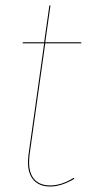

<svg xmlns="http://www.w3.org/2000/svg" viewBox="-20 -671 331 700"><path d="M88 -108Q86 -88 86 -80Q86 -38 106 -16.5Q126 5 163 5Q205 5 249 -23L251 -19Q204 9 163 9Q124 9 103 -14Q82 -37 82 -79Q82 -88 84 -108L141 -513H63V-517H141L160 -651H164L145 -517H276V-513H145Z"/></svg>

Font: Fira Sans Condensed Four
Style: Italic
Weight: 100
Width: 3
Italic angle: -8°
Designer: bBox Type GmbH & Carrois Corporate GbR & Edenspiekermann AG
Foundry: bBox Type GmbH & Carrois Corporate GbR & Edenspiekermann AG
Version: Version 4.301